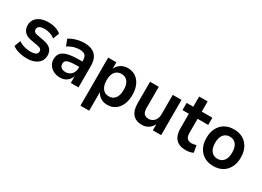

<svg xmlns="http://www.w3.org/2000/svg" viewBox="-21 -1423 3248 2380"><g transform="rotate(30 1603.0 -233.0)"><path d="M249 10Q207 10 169 3Q131 -4 98.5 -16.5Q66 -29 42 -48L75 -137Q99 -120 127.5 -108.5Q156 -97 187 -91.5Q218 -86 247 -86Q297 -86 321.5 -100.5Q346 -115 346 -143Q346 -166 331 -178.5Q316 -191 283 -196L182 -214Q119 -225 86.5 -262Q54 -299 54 -354Q54 -402 79 -437.5Q104 -473 151 -493.5Q198 -514 262 -514Q297 -514 331 -507.5Q365 -501 394 -488Q423 -475 444 -456L410 -367Q392 -384 367 -395Q342 -406 315 -412Q288 -418 263 -418Q213 -418 189 -402.5Q165 -387 165 -359Q165 -337 179 -324Q193 -311 223 -306L322 -288Q390 -275 423.5 -241Q457 -207 457 -149Q457 -99 431 -63.5Q405 -28 358.5 -9Q312 10 249 10Z M723 10Q672 10 631 -11Q590 -32 566.5 -68Q543 -104 543 -149Q543 -205 572 -238Q601 -271 663 -286.5Q725 -302 826 -302H883V-224H830Q785 -224 753.5 -220.5Q722 -217 702.5 -209.5Q683 -202 674 -188.5Q665 -175 665 -156Q665 -121 688 -102Q711 -83 751 -83Q784 -83 810 -99Q836 -115 851.5 -143Q867 -171 867 -206V-320Q867 -371 842.5 -392.5Q818 -414 765 -414Q725 -414 683.5 -402Q642 -390 598 -362L563 -453Q591 -472 626.5 -485.5Q662 -499 701 -506.5Q740 -514 776 -514Q844 -514 891 -491.5Q938 -469 962 -423Q986 -377 986 -304V0H876V-105H879Q869 -71 847.5 -45Q826 -19 795 -4.5Q764 10 723 10Z M1120 184V-504H1237V-400H1233Q1251 -453 1295.5 -483.5Q1340 -514 1400 -514Q1464 -514 1511.5 -481.5Q1559 -449 1585.5 -391Q1612 -333 1612 -252Q1612 -174 1586 -114.5Q1560 -55 1513 -22.5Q1466 10 1400 10Q1342 10 1299 -19.5Q1256 -49 1239 -97H1245V184ZM1365 -91Q1422 -91 1454.5 -132.5Q1487 -174 1487 -253Q1487 -332 1454.5 -372Q1422 -412 1365 -412Q1309 -412 1276 -372Q1243 -332 1243 -253Q1243 -174 1276 -132.5Q1309 -91 1365 -91Z M1897 10Q1838 10 1798.5 -13.5Q1759 -37 1739 -83.5Q1719 -130 1719 -200V-504H1844V-201Q1844 -167 1853 -143Q1862 -119 1882 -107.5Q1902 -96 1931 -96Q1964 -96 1989.5 -112.5Q2015 -129 2029.5 -158Q2044 -187 2044 -223V-504H2169V0H2050V-105H2058Q2036 -50 1994.5 -20Q1953 10 1897 10Z M2526 10Q2429 10 2381.5 -41.5Q2334 -93 2334 -191V-401H2243V-504H2338V-650H2459V-504H2611V-401H2459V-197Q2459 -148 2480 -124Q2501 -100 2546 -100Q2562 -100 2578 -103.5Q2594 -107 2610 -112L2629 -13Q2608 -2 2581 4Q2554 10 2526 10Z M2918 10Q2843 10 2788 -22Q2733 -54 2702.5 -113Q2672 -172 2672 -252Q2672 -333 2702.5 -391.5Q2733 -450 2788 -482Q2843 -514 2918 -514Q2994 -514 3048.5 -482Q3103 -450 3133.5 -391Q3164 -332 3164 -252Q3164 -172 3133.5 -113Q3103 -54 3048.5 -22Q2994 10 2918 10ZM2918 -94Q2975 -94 3007.5 -135Q3040 -176 3040 -253Q3040 -329 3007.5 -369.5Q2975 -410 2918 -410Q2862 -410 2829 -369.5Q2796 -329 2796 -253Q2796 -176 2829 -135Q2862 -94 2918 -94Z"/></g></svg>

Font: Nunitoga
Style: Bold
Weight: 700
Designer: Vernon Adams
Foundry: Vernon Adams
Version: Version 1.0